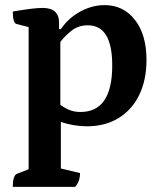

<svg xmlns="http://www.w3.org/2000/svg" viewBox="-20 -482 629 751"><path d="M30 249Q30 205 46 198L92 180V-376L45 -388Q30 -392 30 -437Q78 -445 104 -448Q130 -451 147 -451Q211 -451 211 -393V-368H218Q247 -411 293.5 -436.5Q340 -462 389 -462Q463 -462 508 -404Q553 -346 553 -248Q553 -169 524.5 -110.5Q496 -52 443.5 -20Q391 12 320 12Q269 12 218 -5V177L293 195Q293 228 274 249ZM295 -44Q419 -44 419 -226Q419 -383 324 -383Q288 -383 262.5 -364Q237 -345 216 -318V-72Q237 -57 255 -50.5Q273 -44 295 -44Z"/></svg>

Font: Petrona
Style: Bold
Weight: 700
Designer: Ringo R. Seeber
Foundry: Ringo R. Seeber
Version: Version 2.001; ttfautohint (v1.8.3)